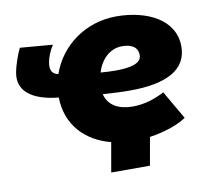

<svg xmlns="http://www.w3.org/2000/svg" viewBox="-75 -618 925 840"><g transform="rotate(-10 387.0 -198.5)"><path d="M353 136H525L547 12C616 2 677 -20 711 -44L638 -170C598 -149 550 -132 497 -132C438 -132 389 -154 376 -208C420 -205 460 -203 496 -203C665 -203 751 -254 751 -354C751 -474 629 -533 493 -533C354 -533 241 -447 200 -328C171 -335 163 -353 169 -387C173 -409 184 -437 199 -459L54 -471C41 -445 24 -397 19 -366C5 -289 63 -239 184 -227C186 -105 264 -24 376 5ZM383 -303C400 -359 441 -400 495 -400C533 -400 565 -387 565 -348C565 -310 511 -300 450 -300C428 -300 405 -301 383 -303Z"/></g></svg>

Font: Fixel Display Black
Style: Italic
Weight: 900
Italic angle: -10°
Designer: AlfaBravo + MacPaw
Foundry: Kyrylo Tkachov, Marchela Mozhyna, Serhii Makarenko, Maria Weinstein, Zakhar Kryvoshyya
Version: Version 1.210;Glyphs 3.2 (3217)